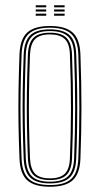

<svg xmlns="http://www.w3.org/2000/svg" viewBox="-20 -705 380 731"><path d="M170.2 6Q110.5 6 83.5 -18.9Q56.5 -43.8 54.2 -101Q51.5 -169.5 50.5 -232Q49.5 -294.5 50.5 -359Q51.5 -423.5 54.2 -498Q56.5 -556 83.6 -581Q110.8 -606 170.2 -606Q228.5 -606 256.2 -581.6Q284 -557.2 286.2 -498Q290.2 -387.2 290.1 -293.5Q290 -199.8 286.2 -101Q284 -43.8 257 -18.9Q230 6 170.2 6ZM170.2 -0.5Q226 -0.5 251.1 -23.9Q276.2 -47.2 278.2 -101.2Q282 -200 282.1 -293.6Q282.2 -387.2 278.2 -497.8Q276.2 -552.2 251.1 -575.9Q226 -599.5 170.2 -599.5Q114.5 -599.5 89.4 -575.9Q64.2 -552.2 62.2 -497.8Q59.5 -424 58.5 -359.5Q57.5 -295 58.5 -232.4Q59.5 -169.8 62.2 -101.2Q64.2 -47.8 89.2 -24.1Q114.2 -0.5 170.2 -0.5ZM170.2 -6.8Q118 -6.8 95.1 -29.1Q72.2 -51.5 70.2 -101.5Q67.5 -170.2 66.5 -232.4Q65.5 -294.5 66.5 -358.8Q67.5 -423 70.2 -497.5Q72.2 -548.2 95.2 -570.8Q118.2 -593.2 170.2 -593.2Q219.8 -593.2 244.1 -571.9Q268.5 -550.5 270.2 -497.2Q273 -421 273.8 -353.5Q274.5 -286 273.6 -223.9Q272.8 -161.8 270.2 -101.8Q268.5 -50.8 245.1 -28.8Q221.8 -6.8 170.2 -6.8ZM170.2 -13.2Q217.8 -13.2 239.1 -33.9Q260.5 -54.5 262.2 -102Q266 -201.5 266.1 -294.1Q266.2 -386.8 262.2 -497Q260.5 -546.2 238.5 -566.5Q216.5 -586.8 170.2 -586.8Q123 -586.8 101.6 -566Q80.2 -545.2 78.2 -497.2Q75.5 -423.2 74.5 -358.9Q73.5 -294.5 74.5 -232.1Q75.5 -169.8 78.2 -102Q80.2 -54.5 101.5 -33.9Q122.8 -13.2 170.2 -13.2ZM170.2 -19.5Q127 -19.5 107.5 -38.8Q88 -58 86.2 -102.2Q83.8 -164 82.6 -224.5Q81.5 -285 82.4 -351.5Q83.2 -418 86.2 -497.2Q88 -541.8 107.6 -561.1Q127.2 -580.5 170.2 -580.5Q213.5 -580.5 233 -561Q252.5 -541.5 254.2 -496.8Q258.2 -386.2 258.2 -294.2Q258.2 -202.2 254.2 -102.2Q252.5 -58 233 -38.8Q213.5 -19.5 170.2 -19.5ZM170.2 -26Q209 -26 226.9 -43.6Q244.8 -61.2 246.2 -102.5Q250 -197.5 250.2 -289.6Q250.5 -381.8 246.2 -496.5Q244.8 -539.8 226.1 -556.9Q207.5 -574 170.2 -574Q131 -574 113.5 -556Q96 -538 94.2 -497Q91.2 -417 90.4 -350.6Q89.5 -284.2 90.6 -224.2Q91.8 -164.2 94.2 -102.5Q96 -62.8 112.9 -44.4Q129.8 -26 170.2 -26ZM186 -677V-685H226V-677ZM116 -645V-653H156V-645ZM116 -661V-669H156V-661ZM116 -677V-685H156V-677ZM186 -645V-653H226V-645ZM186 -661V-669H226V-661Z"/></svg>

Font: Big Shoulders Inline Text SC Thin
Style: Regular
Weight: 100
Designer: Patric King
Foundry: XO Type Co
Version: Version 2.002